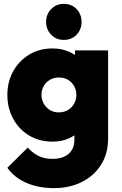

<svg xmlns="http://www.w3.org/2000/svg" viewBox="-20 -749 628 991"><path d="M259 222Q178 222 115.5 194.5Q53 167 18 117L123 13Q148 40 178 55.5Q208 71 251 71Q303 71 333.5 45.5Q364 20 364 -28V-155L392 -261L367 -366V-489H538V-34Q538 44 501.5 101.5Q465 159 402 190.5Q339 222 259 222ZM251 -18Q183 -18 130.5 -49.5Q78 -81 48 -136Q18 -191 18 -259Q18 -327 48 -381Q78 -435 130.5 -467Q183 -499 251 -499Q297 -499 335.5 -482.5Q374 -466 398 -436.5Q422 -407 428 -368V-149Q422 -110 397.5 -80.5Q373 -51 335 -34.5Q297 -18 251 -18ZM283 -169Q311 -169 331.5 -181.5Q352 -194 363 -214.5Q374 -235 374 -259Q374 -284 363 -304Q352 -324 332 -336.5Q312 -349 284 -349Q257 -349 236.5 -336.5Q216 -324 205 -303.5Q194 -283 194 -259Q194 -236 205 -215.5Q216 -195 236 -182Q256 -169 283 -169ZM309 -543Q270 -543 244 -570Q218 -597 218 -636Q218 -675 244 -702Q270 -729 309 -729Q350 -729 375.5 -702Q401 -675 401 -636Q401 -597 375.5 -570Q350 -543 309 -543Z"/></svg>

Font: Outfit Thin ExtraBold
Style: Regular
Weight: 800
Version: Version 1.100;gftools[0.9.27]